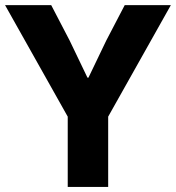

<svg xmlns="http://www.w3.org/2000/svg" viewBox="-22 -740 696 760"><path d="M246.1 -278.3 -2 -719.7H180.7L253.9 -579.1L324.2 -432.6H328.1L398.4 -579.1L471.7 -719.7H654.3L406.2 -278.3V0H246.1Z"/></svg>

Font: Reddit Sans Fudge ExtraBold
Style: Regular
Weight: 800
Designer: Stephen Hutchings
Foundry: Reddit
Version: Version 1.011